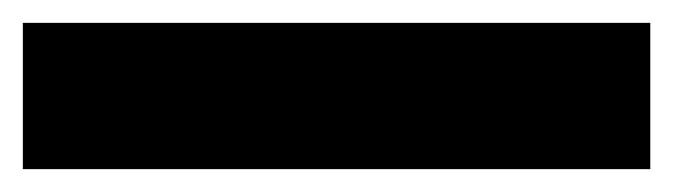

<svg xmlns="http://www.w3.org/2000/svg" viewBox="-20 9 589 168"><path d="M0 157V29H549V157Z"/></svg>

Font: Bricolage Grotesque 72pt
Style: Bold
Weight: 700
Designer: Mathieu Triay
Foundry: Atelier Triay
Version: Version 1.001;gftools[0.9.33.dev8+g029e19f]